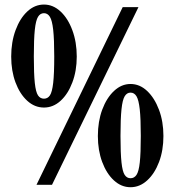

<svg xmlns="http://www.w3.org/2000/svg" viewBox="-20 -792 748 823"><path d="M168.5 -331Q128.5 -331 96.8 -360Q65 -389 46.5 -438.5Q28 -488 28 -549.5Q28 -612 46.8 -662.8Q65.5 -713.5 97.2 -743Q129 -772.5 168.5 -772.5Q207.5 -772.5 239.5 -742.8Q271.5 -713 290.2 -662.2Q309 -611.5 309 -549.5Q309 -488.5 290.2 -438.8Q271.5 -389 239.8 -360Q208 -331 168.5 -331ZM136.5 0 506 -761.5H573.5L203 0ZM168.5 -369Q184.5 -369 194 -383.2Q203.5 -397.5 208 -436.5Q212.5 -475.5 212.5 -550Q212.5 -624 208 -664.2Q203.5 -704.5 193.8 -720Q184 -735.5 168.5 -735.5Q152.5 -735.5 143 -720Q133.5 -704.5 129.2 -664.2Q125 -624 125 -550Q125 -475.5 129.2 -436.2Q133.5 -397 143 -383Q152.5 -369 168.5 -369ZM539.5 10.5Q500 10.5 468.2 -18.8Q436.5 -48 418 -97.8Q399.5 -147.5 399.5 -209Q399.5 -271.5 418.2 -322Q437 -372.5 468.8 -402.2Q500.5 -432 539.5 -432Q579 -432 610.8 -402Q642.5 -372 661.5 -321.5Q680.5 -271 680.5 -209Q680.5 -147.5 661.8 -97.8Q643 -48 611 -18.8Q579 10.5 539.5 10.5ZM539.5 -28Q555.5 -28 565.2 -42.5Q575 -57 579.2 -96Q583.5 -135 583.5 -209.5Q583.5 -283.5 579 -323.8Q574.5 -364 565 -379.5Q555.5 -395 539.5 -395Q524 -395 514.5 -379.5Q505 -364 500.8 -323.8Q496.5 -283.5 496.5 -209.5Q496.5 -134.5 500.8 -95.5Q505 -56.5 514.5 -42.2Q524 -28 539.5 -28Z"/></svg>

Font: Libre Caslon Condensed Medium
Style: Regular
Weight: 500
Designer: Pablo Impallari, Rodrigo Fuenzalida, Katja Schimmel, Ertekin Erdin
Foundry: Pablo Impallari, Rodrigo Fuenzalida
Version: Version 2.000; ttfautohint (v1.8.4.7-5d5b);gftools[0.9.33]